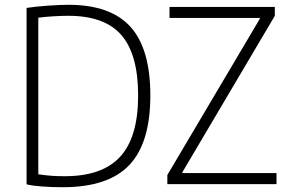

<svg xmlns="http://www.w3.org/2000/svg" viewBox="-20 -769 1208 802"><path d="M679 -38 1065 -690V-694H688V-740H1128V-703L742 -50V-46H1135V0H679ZM243 13Q196 13 155.5 10Q115 7 91 1V-736Q112 -739 135 -741.5Q158 -744 181.5 -745.5Q205 -747 226.5 -748Q248 -749 265 -749Q442 -749 525 -657Q608 -565 608 -370Q608 -172 520 -79.5Q432 13 243 13ZM251 -33Q408 -33 482.5 -115Q557 -197 557 -370Q557 -542 487 -622.5Q417 -703 266 -703Q238 -703 203.5 -701Q169 -699 140 -695V-41Q174 -36 198 -34.5Q222 -33 251 -33Z"/></svg>

Font: Encode Sans Narrow
Style: ExtraLight
Weight: 200
Designer: Pablo Impallari, Andres Torresi
Foundry: Pablo Impallari, Andres Torresi
Version: Version 1.000; ttfautohint (v1.00) -l 8 -r 50 -G 200 -x 14 -